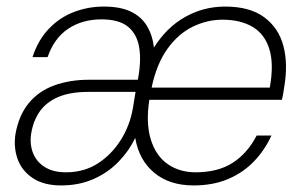

<svg xmlns="http://www.w3.org/2000/svg" viewBox="-20 -553 924 585"><path d="M166 12Q114 12 80.5 -10Q47 -32 34 -67.5Q21 -103 27 -144Q37 -201 67 -238Q97 -275 144.5 -292.5Q192 -310 251 -310H400Q411 -368 404 -409Q397 -450 369.5 -472Q342 -494 289 -494Q231 -494 188 -465.5Q145 -437 125 -379H79Q96 -431 129 -465.5Q162 -500 205.5 -516.5Q249 -533 296 -533Q347 -533 379 -517.5Q411 -502 428 -473.5Q445 -445 449 -408Q487 -469 543.5 -501Q600 -533 666 -533Q741 -533 785 -500.5Q829 -468 843.5 -413Q858 -358 846 -288Q845 -281 844 -275Q843 -269 842 -263Q841 -257 839 -249H435Q424 -178 439.5 -128Q455 -78 491 -53Q527 -28 576 -28Q644 -28 689 -57Q734 -86 762 -140H807Q787 -96 754 -61.5Q721 -27 675 -7.5Q629 12 570 12Q496 12 449.5 -27Q403 -66 392 -133Q373 -93 341 -60Q309 -27 265 -7.5Q221 12 166 12ZM181 -28Q236 -28 278 -55Q320 -82 348 -126.5Q376 -171 385 -224L393 -273H249Q193 -273 156.5 -257Q120 -241 100.5 -212.5Q81 -184 75 -146Q70 -114 80.5 -87Q91 -60 116.5 -44Q142 -28 181 -28ZM442 -286H802Q815 -358 800.5 -404Q786 -450 749 -471.5Q712 -493 658 -493Q611 -493 567 -471.5Q523 -450 490 -404Q457 -358 442 -286Z"/></svg>

Font: DM Sans 10pt ExtraLight
Style: Italic
Weight: 250
Italic angle: -10°
Version: Version 4.004;gftools[0.9.30]